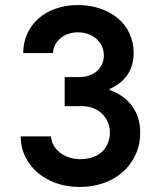

<svg xmlns="http://www.w3.org/2000/svg" viewBox="-20 -730 640 760"><path d="M190 -520Q190.7 -537.7 198.6 -552.9Q206.5 -568.1 219.7 -579Q233 -590 250.5 -596Q268 -602 288.6 -602Q310.7 -602 329.5 -595.1Q348.3 -588.3 361.8 -576.3Q375.4 -564.3 383.2 -547.4Q391 -530.6 391 -510.7Q391 -473 364 -449Q337 -425 293 -425H236V-310H301Q326.2 -310 347.1 -302.5Q368 -295 383 -280.8Q397.9 -266.7 406.5 -247.5Q415 -228.2 415 -205Q415 -182.2 406.6 -162.4Q398.2 -142.7 383.1 -128.8Q368 -115 346.3 -107.5Q324.5 -100 299 -100Q274.6 -100 253.7 -106.8Q232.9 -113.6 217.4 -125.8Q202 -138 192.4 -154.4Q182.8 -170.8 182 -190H62Q62 -147 79.5 -110.5Q97 -74 128.5 -47Q160 -20 202.5 -5Q245 10 296 10Q348.2 10 392.1 -6Q436 -22 467.5 -50.5Q499 -79 517 -118.5Q535 -158 535 -204Q535 -266.2 503.5 -309.6Q472 -353 414 -373.7V-378Q460 -398 484.5 -434Q509 -470 509 -521Q509 -561.8 493 -596.9Q477 -632 447.5 -656.8Q417.9 -681.6 377.5 -695.8Q337 -710 288.6 -710Q241.3 -710 201.2 -696Q161 -682 132.6 -657Q104.2 -632 88.1 -597Q72 -562 72 -520Z"/></svg>

Font: CommitMonoV142 ExtLt
Style: Regular
Weight: 200
Monospace: yes
Designer: Eigil Nikolajsen
Foundry: Eigil Nikolajsen
Version: Version 1.142